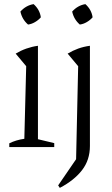

<svg xmlns="http://www.w3.org/2000/svg" viewBox="-20 -713 542 931"><path d="M25 0V-18Q41 -26 59 -31.5Q77 -37 98 -40L107 -392L56 -453Q81 -468 108 -477.5Q135 -487 164 -491V-38L243 -19V0ZM143 -693Q173 -666 178 -629Q167 -616 150 -606Q133 -596 116 -594Q87 -619 79 -657Q106 -687 143 -693ZM270 198 262 186 349 59 359 -392 308 -453Q333 -468 359.5 -477.5Q386 -487 416 -491V-5Q416 63 377.5 112.5Q339 162 270 198ZM394 -693Q424 -666 429 -629Q418 -616 401 -606Q384 -596 367 -594Q338 -619 330 -657Q357 -687 394 -693Z"/></svg>

Font: Piazzolla Light
Style: Regular
Weight: 300
Designer: Juan Pablo del Peral
Foundry: Huerta Tipografica
Version: Version 1.330